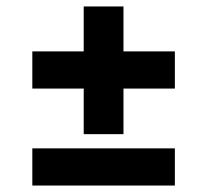

<svg xmlns="http://www.w3.org/2000/svg" viewBox="-20 -574 642 594"><path d="M362 -554V-415H521V-300H362V-159H239V-300H80V-415H239V-554ZM80 0V-115H521V0Z"/></svg>

Font: Nacelle Heavy
Style: Regular
Weight: 800
Designer: Sora Sagano
Foundry: Sora Sagano
Version: Version 1.000;FEAKit 1.0